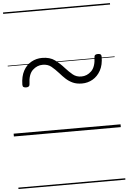

<svg xmlns="http://www.w3.org/2000/svg" viewBox="-75 -938 913 1365"><g transform="rotate(-5 381.5 -255.0)"><path d="M516 -333Q478 -333 450.5 -345.5Q423 -358 401.5 -378Q380 -398 361 -420Q334 -450 309.5 -470Q285 -490 248 -490Q208 -490 176.5 -460.5Q145 -431 143 -361Q143 -340 118 -340Q104 -340 98 -345Q92 -350 92 -362Q93 -421 114.5 -460.5Q136 -500 171.5 -519.5Q207 -539 248 -539Q304 -539 339 -513Q374 -487 403 -454Q430 -424 455 -403.5Q480 -383 516 -383Q556 -383 587 -413Q618 -443 620 -512Q620 -532 645 -532Q659 -532 665 -527.5Q671 -523 671 -511Q671 -452 649 -412.5Q627 -373 592 -353Q557 -333 516 -333ZM0 365H763V375H0ZM0 -20H763V0H0ZM0 -505H763V-500H0ZM0 -885H763V-875H0Z"/></g></svg>

Font: Playwrite AT Guides
Style: Regular
Weight: 400
Designer: Veronika Burian, José Scaglione
Foundry: TypeTogether
Version: Version 1.003